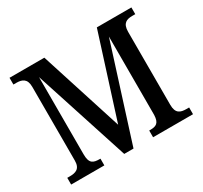

<svg xmlns="http://www.w3.org/2000/svg" viewBox="-147 -913 1173 1112"><g transform="rotate(-30 439.5 -357.0)"><path d="M32 0H254V-45H250C207 -45 182 -53 182 -115V-632L387 0H449L650 -633V-109C648 -55 627 -45 586 -45H580V0H847V-45H829C789 -45 760 -55 760 -113V-601C760 -659 790 -669 827 -669H847V-714H616L441 -164L265 -714H32V-669H51C88 -669 120 -659 120 -603V-110C120 -54 88 -45 48 -45H32Z"/></g></svg>

Font: Noto Serif Bengali SemiCondensed
Style: Regular
Weight: 400
Width: 4
Designer: Juan Bruce, Universal Thirst, Indian Type Foundry and the Monotype Design Team.
Foundry: Monotype Imaging Inc.
Version: Version 2.003